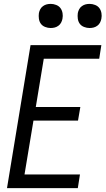

<svg xmlns="http://www.w3.org/2000/svg" viewBox="-20 -967 543 987"><path d="M16 0 137 -735H501L490 -665H205L164 -417H393L381 -347H152L106 -70H391L380 0ZM440 -823Q426 -823 412 -828.5Q398 -834 390 -845Q382 -856 380 -870.5Q378 -885 380 -900Q382 -910 387 -919.5Q392 -929 401 -935.5Q410 -942 420 -944.5Q430 -947 441 -947Q455 -947 469 -941.5Q483 -936 491 -925Q499 -914 501.5 -899.5Q504 -885 501 -870Q499 -860 494 -850.5Q489 -841 480 -834.5Q471 -828 461 -825.5Q451 -823 440 -823ZM240 -823Q226 -823 212 -828.5Q198 -834 190 -845Q182 -856 180 -870.5Q178 -885 180 -900Q182 -910 187 -919.5Q192 -929 201 -935.5Q210 -942 220 -944.5Q230 -947 241 -947Q255 -947 269 -941.5Q283 -936 291 -925Q299 -914 301.5 -899.5Q304 -885 301 -870Q299 -860 294 -850.5Q289 -841 280 -834.5Q271 -828 261 -825.5Q251 -823 240 -823Z"/></svg>

Font: Iosevka Fixed
Style: Italic
Weight: 400
Italic angle: -9°
Monospace: yes
Designer: Belleve Invis
Foundry: Belleve Invis
Version: Version 33.2.4